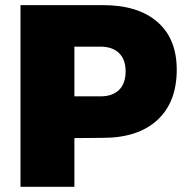

<svg xmlns="http://www.w3.org/2000/svg" viewBox="-20 -721 723 741"><path d="M377 -701.2Q513.2 -701.2 587.6 -636.2Q662.1 -571.3 662.1 -452.1Q662.1 -326.7 587.4 -257.8Q512.7 -189 377 -189L267.1 -188V0H59.1V-701.2ZM367.2 -349.1Q414.1 -349.1 439.5 -374Q464.8 -398.9 464.8 -445.8Q464.8 -491.7 439.2 -516.4Q413.6 -541 367.2 -541H267.1V-349.1Z"/></svg>

Font: Montserrat arm ExtraBold
Style: Regular
Weight: 800
Designer: Julieta Ulanovsky
Foundry: Julieta Ulanovsky
Version: Version 6.000;PS 006.000;hotconv 1.0.88;makeotf.lib2.5.64775